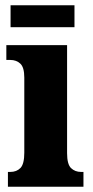

<svg xmlns="http://www.w3.org/2000/svg" viewBox="-20 -707 353 727"><path d="M10 0V-56H19Q43 -56 57.5 -71Q72 -86 72 -129V-413Q72 -452 57 -466Q42 -480 19 -480H4V-536H234V-127Q234 -85 249 -70.5Q264 -56 287 -56H296V0ZM20 -604V-687H262V-604Z"/></svg>

Font: Noto Serif Tamil ExtraCondensed Black
Style: Italic
Weight: 900
Width: 2
Italic angle: -12°
Designer: Indian Type Foundry, Tom Grace, and the Monotype Design Team
Foundry: Monotype Imaging Inc.
Version: Version 2.003; ttfautohint (v1.8.4.7-5d5b)